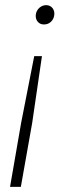

<svg xmlns="http://www.w3.org/2000/svg" viewBox="-20 -545 269 746"><path d="M143 -327H113L62 -67L19 181H61L105 -67ZM161 -525C140 -526 121 -509 119 -487C117 -467 130 -450 150 -450C171 -449 189 -465 191 -488C193 -507 181 -524 161 -525Z"/></svg>

Font: Fixel Display ExtraLight
Style: Italic
Weight: 200
Italic angle: -10°
Designer: AlfaBravo + MacPaw
Foundry: Kyrylo Tkachov, Marchela Mozhyna, Serhii Makarenko, Maria Weinstein, Zakhar Kryvoshyya
Version: Version 1.210;Glyphs 3.2 (3217)